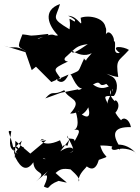

<svg xmlns="http://www.w3.org/2000/svg" viewBox="-30 -844 694 950"><path d="M304 -123C260 -137 297 -81 267 -150C169 -104 157 -172 190 -153C178 -157 148 -141 199 -150L120 -84L46 -147L44 -61C31 -178 -6 -203 26 -195C14 -122 15 -109 58 -85C36 -87 20 -147 62 -99C59 -142 25 -93 78 -148C64 -98 47 -78 89 -114C56 -135 37 -57 39 -80C60 -33 93 20 135 -41C139 27 213 -2 148 54C245 -25 230 -32 187 28C214 10 201 50 187 79C224 97 195 75 260 51C321 63 308 70 245 12C267 -7 279 -12 319 -6C352 23 369 45 359 54C355 -6 452 -37 377 -43C417 5 444 -1 459 -53C526 -79 487 -50 466 -124C566 -125 565 -93 564 -102C546 -114 629 -111 644 -83C623 -113 582 -131 553 -128C509 -128 511 -83 567 -112C520 -181 530 -217 618 -215C609 -258 579 -266 569 -249C536 -284 541 -297 537 -282C578 -324 540 -360 538 -343C486 -394 539 -424 526 -390C529 -457 496 -376 430 -426C478 -453 451 -408 496 -429C549 -380 490 -353 505 -327C485 -370 480 -370 533 -369C553 -390 559 -451 519 -468C469 -494 513 -468 555 -463C542 -554 554 -536 608 -597C583 -614 508 -623 563 -582C507 -571 576 -674 503 -632C567 -609 515 -716 494 -674C502 -734 477 -719 427 -665C457 -677 481 -636 492 -693C501 -756 409 -772 369 -756C380 -689 361 -765 307 -766C371 -738 322 -735 343 -735C294 -762 324 -757 314 -699C217 -757 247 -752 267 -824C178 -793 210 -717 257 -669C228 -662 250 -691 157 -651C155 -658 223 -667 207 -676C95 -663 142 -668 81 -674C51 -599 61 -617 104 -587C40 -628 41 -597 -10 -618L96 -586L127 -497L148 -514L224 -438L309 -475C292 -437 264 -414 226 -483C236 -462 222 -449 272 -453C239 -503 222 -500 307 -540C297 -539 276 -548 301 -567C344 -604 345 -618 406 -626C417 -637 317 -558 327 -593C352 -577 389 -562 424 -581C388 -537 389 -551 413 -519C377 -579 378 -536 389 -560C349 -477 374 -502 316 -474C321 -493 342 -405 378 -406C401 -424 358 -390 356 -402L271 -385L194 -357C235 -404 228 -366 288 -398C307 -348 386 -358 317 -282C369 -282 372 -320 358 -296C352 -255 392 -282 407 -313C423 -252 394 -254 337 -309C345 -298 371 -216 337 -201C379 -209 355 -176 339 -145C340 -169 300 -146 302 -173C334 -109 348 -90 307 -88C355 -91 332 -141 265 -93C223 -57 189 -50 182 -62L229 -45L313 -153Z"/></svg>

Font: Hussar Lance
Style: Regular
Weight: 700
Foundry: Cannot Into Space Fonts, PlusOne Fonts
Version: Version 2.27